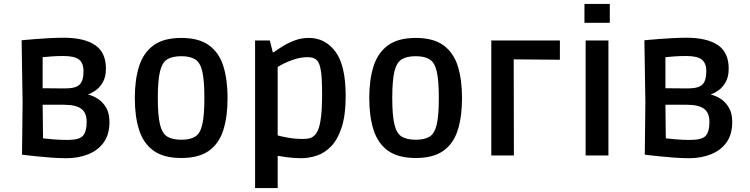

<svg xmlns="http://www.w3.org/2000/svg" viewBox="-20 -791 3815 977"><path d="M318 14Q280 14 240.5 11Q201 8 167 4.5Q133 1 112.5 -1.5Q92 -4 92 -4L95 -271L90 -586Q90 -586 110.5 -588Q131 -590 164 -592.5Q197 -595 234 -597Q271 -599 303 -599Q409 -599 464 -561.5Q519 -524 519 -442Q519 -401 504 -374Q489 -347 468 -332Q447 -317 427 -310Q454 -304 479 -287.5Q504 -271 520.5 -242.5Q537 -214 537 -171Q537 -107 508 -66.5Q479 -26 429 -6Q379 14 318 14ZM310 -341Q366 -341 385.5 -361Q405 -381 405 -428Q405 -470 382 -488Q359 -506 303 -506Q270 -506 242.5 -504Q215 -502 197 -500V-342ZM324 -79Q384 -79 402.5 -100.5Q421 -122 421 -171Q421 -217 393.5 -237.5Q366 -258 305 -258H197L199 -87Q218 -85 250 -82Q282 -79 324 -79Z M903 13Q813 13 761.5 -24Q710 -61 688 -129.5Q666 -198 666 -292Q666 -386 688 -454.5Q710 -523 761.5 -560.5Q813 -598 903 -598Q992 -598 1043.5 -560.5Q1095 -523 1116.5 -454.5Q1138 -386 1138 -292Q1138 -198 1116.5 -129.5Q1095 -61 1043.5 -24Q992 13 903 13ZM903 -80Q948 -80 973.5 -96Q999 -112 1009.5 -158Q1020 -204 1020 -292Q1020 -381 1009.5 -427Q999 -473 973 -489Q947 -505 903 -505Q857 -505 831 -489Q805 -473 794 -427Q783 -381 783 -292Q783 -204 794 -158Q805 -112 831 -96Q857 -80 903 -80Z M1278 166V-585H1353L1368 -525H1373Q1393 -540 1420 -556.5Q1447 -573 1480 -585.5Q1513 -598 1552 -598Q1635 -598 1687 -528Q1739 -458 1739 -303Q1739 -206 1719 -144Q1699 -82 1666 -47.5Q1633 -13 1593 0.5Q1553 14 1512 14Q1476 14 1440 9Q1404 4 1393 2V166ZM1519 -84Q1536 -84 1550.5 -86.5Q1565 -89 1577 -99Q1589 -108 1598.5 -130Q1608 -152 1613.5 -195.5Q1619 -239 1619 -314Q1619 -397 1612.5 -433Q1606 -469 1595 -482Q1589 -489 1577.5 -494.5Q1566 -500 1543 -500Q1513 -500 1481 -490Q1449 -480 1425 -468Q1401 -456 1393 -450V-102Q1405 -98 1442 -91Q1479 -84 1519 -84Z M2096 13Q2006 13 1954.5 -24Q1903 -61 1881 -129.5Q1859 -198 1859 -292Q1859 -386 1881 -454.5Q1903 -523 1954.5 -560.5Q2006 -598 2096 -598Q2185 -598 2236.5 -560.5Q2288 -523 2309.5 -454.5Q2331 -386 2331 -292Q2331 -198 2309.5 -129.5Q2288 -61 2236.5 -24Q2185 13 2096 13ZM2096 -80Q2141 -80 2166.5 -96Q2192 -112 2202.5 -158Q2213 -204 2213 -292Q2213 -381 2202.5 -427Q2192 -473 2166 -489Q2140 -505 2096 -505Q2050 -505 2024 -489Q1998 -473 1987 -427Q1976 -381 1976 -292Q1976 -204 1987 -158Q1998 -112 2024 -96Q2050 -80 2096 -80Z M2480 0V-585H2829V-487L2594 -489L2595 0Z M2954 -675V-771H3083V-675ZM2960 0V-585H3076V0Z M3487 14Q3449 14 3409.5 11Q3370 8 3336 4.5Q3302 1 3281.5 -1.5Q3261 -4 3261 -4L3264 -271L3259 -586Q3259 -586 3279.5 -588Q3300 -590 3333 -592.5Q3366 -595 3403 -597Q3440 -599 3472 -599Q3578 -599 3633 -561.5Q3688 -524 3688 -442Q3688 -401 3673 -374Q3658 -347 3637 -332Q3616 -317 3596 -310Q3623 -304 3648 -287.5Q3673 -271 3689.5 -242.5Q3706 -214 3706 -171Q3706 -107 3677 -66.5Q3648 -26 3598 -6Q3548 14 3487 14ZM3479 -341Q3535 -341 3554.5 -361Q3574 -381 3574 -428Q3574 -470 3551 -488Q3528 -506 3472 -506Q3439 -506 3411.5 -504Q3384 -502 3366 -500V-342ZM3493 -79Q3553 -79 3571.5 -100.5Q3590 -122 3590 -171Q3590 -217 3562.5 -237.5Q3535 -258 3474 -258H3366L3368 -87Q3387 -85 3419 -82Q3451 -79 3493 -79Z"/></svg>

Font: Ruda
Style: Bold
Weight: 700
Designer: Mariela Monsalve and Angelina Sanchez
Foundry: Mariela Monsalve and Angelina Sanchez
Version: Version 2.000